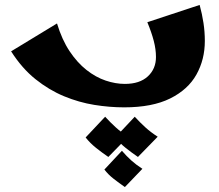

<svg xmlns="http://www.w3.org/2000/svg" viewBox="-20 -428 888 778"><path d="M483 7Q424 7 362 -3Q300 -13 239.5 -38Q179 -63 124 -107Q69 -151 25 -220L211 -333Q231 -267 262 -220.5Q293 -174 330.5 -144.5Q368 -115 408 -101.5Q448 -88 486 -88Q546 -88 579 -118.5Q612 -149 612 -197Q612 -228 603 -262.5Q594 -297 577 -338L789 -408Q799 -371 804.5 -335Q810 -299 810 -262Q810 -187 776 -126Q742 -65 669.5 -29Q597 7 483 7ZM486 330Q463 314 440.5 296.5Q418 279 403 259L474 183Q493 205 512.5 222.5Q532 240 557 256ZM419 208Q394 191 369.5 171.5Q345 152 327 129L406 45Q427 68 449 88Q471 108 499 126ZM539 208Q514 191 489.5 171.5Q465 152 447 129L526 45Q547 68 569 88Q591 108 619 126Z"/></svg>

Font: Marhey Light SemiBold
Style: Regular
Weight: 600
Version: Version 1.000